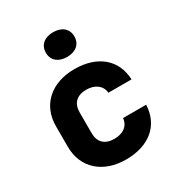

<svg xmlns="http://www.w3.org/2000/svg" viewBox="-188 -917 976 1050"><g transform="rotate(-30 300.0 -391.5)"><path d="M303 -637C358 -637 393 -667 393 -715C393 -763 358 -793 303 -793C248 -793 213 -763 213 -715C213 -667 248 -637 303 -637ZM303 10C448 10 541 -68 546 -195H400C396 -147 358 -120 303 -120C243 -120 210 -152 210 -210V-340C210 -398 243 -430 303 -430C357 -430 396 -402 400 -355H546C541 -482 448 -560 303 -560C156 -560 60 -473 60 -340V-210C60 -77 156 10 303 10Z"/></g></svg>

Font: Tekne LDO ExtraBold
Style: Regular
Weight: 800
Monospace: yes
Designer: Alessio Laiso, Mario Rullo, Paolo Rosset
Foundry: Alessio Laiso
Version: Version 1.000;hotconv 1.0.109;makeotfexe 2.5.65596